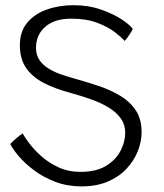

<svg xmlns="http://www.w3.org/2000/svg" viewBox="-20 -694 616 720"><path d="M285.5 5Q232.5 5 187.8 -12Q143 -29 108.5 -54.8Q74 -80.5 51 -107.5Q28 -134.5 18.5 -154Q21.5 -157.5 27.2 -163Q33 -168.5 39.8 -174.2Q46.5 -180 53.2 -185.2Q60 -190.5 65 -193.5Q72 -180 89.8 -156.5Q107.5 -133 135 -108.2Q162.5 -83.5 199.5 -66.5Q236.5 -49.5 281.5 -49.5Q341 -49.5 378 -72.2Q415 -95 432.2 -128.8Q449.5 -162.5 449.5 -195.5Q449.5 -227.5 432 -251.2Q414.5 -275 385.2 -292.2Q356 -309.5 319.5 -322.2Q283 -335 245 -345.5Q186.5 -361 144 -383Q101.5 -405 78 -439Q54.5 -473 54.5 -524.5Q54.5 -575.5 82 -608.8Q109.5 -642 155.5 -658.2Q201.5 -674.5 256 -674.5Q312 -674.5 359 -658Q406 -641.5 437.5 -620.5Q469 -599.5 478 -585Q475.5 -580 469.8 -570.8Q464 -561.5 457.8 -553Q451.5 -544.5 447 -540.5Q437.5 -552.5 412 -572.5Q386.5 -592.5 345.5 -608.2Q304.5 -624 247 -624Q185 -624 150 -593.8Q115 -563.5 115 -514.5Q115 -487 128.5 -468Q142 -449 163.2 -436.2Q184.5 -423.5 209 -415Q233.5 -406.5 255.5 -400.5Q304 -387 349.5 -371.8Q395 -356.5 431.5 -334.5Q468 -312.5 489.5 -279.8Q511 -247 511 -198.5Q511 -162.5 496.5 -126.5Q482 -90.5 453.8 -60.5Q425.5 -30.5 383.5 -12.8Q341.5 5 285.5 5Z"/></svg>

Font: Grandstander Thin ExtraLight
Style: Regular
Weight: 250
Version: Version 1.200